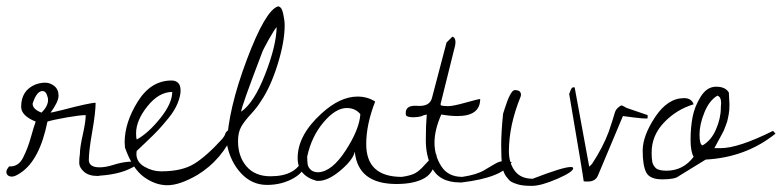

<svg xmlns="http://www.w3.org/2000/svg" viewBox="-23 -569 2472 607"><path d="M257.8 -62.5Q258.8 -40 292 -40Q311.5 -40 335.9 -47.9Q360.4 -55.7 383.3 -57.6Q406.2 -59.6 406.2 -45.9Q365.2 -18.6 293 -13.7Q289.1 -12.7 285.2 -12.7Q257.8 -12.7 242.7 -25.9Q227.5 -39.1 227.5 -54.7Q227.5 -70.3 229.5 -81.1Q229.5 -102.5 238.8 -143.6Q248 -184.6 248 -205.1Q230.5 -205.1 188 -197.8Q145.5 -190.4 127 -184.6Q102.5 -62.5 42 -22.5Q24.4 -10.7 15.1 -10.7Q5.9 -10.7 1.5 -15.1Q-2.9 -19.5 -2.9 -25.9Q-2.9 -32.2 5.9 -43Q36.1 -41 50.8 -72.3Q65.4 -101.6 74.7 -135.3Q84 -168.9 89.8 -184.6Q43.9 -203.1 43.9 -231.4Q43.9 -283.2 88.9 -301.8Q104.5 -307.6 120.1 -307.6Q135.7 -307.6 148.9 -296.9Q162.1 -286.1 162.1 -266.6Q162.1 -247.1 136.7 -212.9Q139.6 -212.9 171.9 -220.7Q260.7 -244.1 279.3 -244.1Q279.3 -213.9 268.6 -152.8Q257.8 -91.8 257.8 -62.5ZM111.3 -281.2Q92.8 -281.2 80.1 -241.2Q80.1 -223.6 108.4 -212.9Q128.9 -233.4 128.9 -252.9Q128.9 -260.7 124.5 -271Q120.1 -281.2 111.3 -281.2Z M372.1 -102.5Q371.1 -111.3 371.1 -119.1Q371.1 -181.6 412.6 -248Q454.1 -314.5 519.5 -314.5Q532.2 -314.5 540 -307.1Q547.9 -299.8 547.9 -282.7Q547.9 -265.6 538.6 -242.7Q529.3 -219.7 510.3 -196.3Q491.2 -172.9 477.5 -158.2Q463.9 -143.6 439 -120.1Q414.1 -96.7 409.2 -91.8Q408.2 -84 408.2 -83Q408.2 -56.6 433.6 -42Q459 -27.3 486.3 -27.3Q551.8 -27.3 590.3 -50.8Q628.9 -74.2 679.7 -129.9Q687.5 -139.6 689 -145.5Q690.4 -151.4 699.2 -158.2Q709 -154.3 709 -139.6Q699.2 -109.4 669.9 -74.7Q640.6 -40 600.6 -15.6Q544.9 16.6 506.3 16.6Q467.8 16.6 431.6 -9.8Q395.5 -36.1 372.1 -102.5ZM521.5 -278.3Q479.5 -278.3 443.4 -233.4Q407.2 -188.5 407.2 -147.5Q407.2 -133.8 409.2 -127.9Q445.3 -147.5 483.4 -194.8Q521.5 -242.2 521.5 -278.3Z M694.3 -113.3Q698.2 -222.7 756.8 -378.9Q815.4 -535.2 855.5 -548.8Q867.2 -548.8 872.1 -526.4Q877 -503.9 877 -489.3Q877 -436.5 854.5 -364.7Q832 -293 801.8 -249Q790 -229.5 770 -208Q750 -186.5 739.7 -168.5Q729.5 -150.4 729.5 -123Q729.5 -74.2 756.3 -43Q783.2 -11.7 832 -11.7Q913.1 -11.7 934.6 -67.4H945.3Q945.3 -29.3 907.2 -6.8Q869.1 15.6 821.3 15.6Q773.4 15.6 739.3 -21Q705.1 -57.6 694.3 -113.3ZM851.6 -483.4Q843.8 -474.6 825.7 -442.4Q807.6 -410.2 804.7 -400.4Q739.3 -229.5 739.3 -215.8Q780.3 -244.1 815.4 -334.5Q850.6 -424.8 851.6 -483.4Z M1163.1 -248Q1134.8 -175.8 1134.8 -113.3Q1134.8 -9.8 1247.1 -9.8Q1275.4 -13.7 1289.6 -21.5Q1303.7 -29.3 1320.3 -48.3Q1336.9 -67.4 1352.5 -80.1H1357.4Q1352.5 -25.4 1319.8 -6.3Q1287.1 12.7 1230.5 12.7Q1108.4 12.7 1098.6 -89.8Q1093.8 -64.5 1054.2 -30.8Q1014.6 2.9 983.4 2.9Q981.4 2.9 978.5 2.9Q918 -13.7 918 -69.3Q918 -141.6 993.2 -210Q1051.8 -263.7 1107.4 -263.7Q1138.7 -263.7 1163.1 -248ZM948.2 -74.2Q948.2 -58.6 949.7 -49.3Q951.2 -40 959.5 -32.2Q967.8 -24.4 983.4 -24.4Q1026.4 -26.4 1069.8 -93.3Q1113.3 -160.2 1116.2 -208Q1100.6 -227.5 1073.2 -227.5Q1038.1 -227.5 1000 -182.6Q961.9 -137.7 948.2 -74.2Z M1326.2 -207 1314.5 -204.1Q1311.5 -201.2 1297.9 -199.2Q1284.2 -197.3 1271.5 -199.2Q1258.8 -201.2 1259.8 -209Q1257.8 -237.3 1295.9 -234.4Q1335.9 -231.4 1342.8 -259.8L1388.7 -434.6L1407.2 -453.1Q1417 -450.2 1417 -435.5L1416 -425.8L1370.1 -241.2V-236.3Q1377.9 -233.4 1393.6 -233.4Q1409.2 -233.4 1449.2 -244.6Q1489.3 -255.9 1495.1 -255.9Q1495.1 -202.1 1422.9 -202.1Q1400.4 -202.1 1372.1 -207Q1350.6 -158.2 1350.6 -117.7Q1350.6 -77.1 1372.1 -43.5Q1393.6 -9.8 1438.5 -9.8Q1484.4 -16.6 1509.3 -31.7Q1534.2 -46.9 1545.9 -53.2Q1557.6 -59.6 1569.3 -59.6Q1581.1 -59.6 1594.7 -56.6Q1567.4 -7.8 1436.5 7.8Q1433.6 7.8 1431.6 7.8Q1364.3 7.8 1340.8 -42Q1323.2 -78.1 1323.2 -125.5Q1323.2 -172.9 1326.2 -207Z M1567.4 -209 1571.3 -221.7Q1590.8 -284.2 1604.5 -284.2Q1624 -284.2 1624 -269.5Q1624 -266.6 1623 -263.7Q1585.9 -172.9 1585.9 -90.8Q1585.9 -53.7 1604.5 -28.8Q1623 -3.9 1661.1 -3.9Q1756.8 -41 1781.2 -41Q1789.1 -41 1789.1 -37.1Q1789.1 -25.4 1738.3 -3.4Q1687.5 18.6 1658.7 18.6Q1629.9 18.6 1615.2 14.2Q1600.6 9.8 1593.8 5.9Q1586.9 2 1577.1 -11.2Q1567.4 -24.4 1564.5 -46.4Q1561.5 -68.4 1561.5 -109.4Q1561.5 -150.4 1567.4 -209ZM1669.9 -422.9Z M1776.4 -272.5Q1777.3 -273.4 1779.3 -279.3Q1781.2 -285.2 1783.7 -289.1Q1786.1 -293 1790 -293Q1793.9 -293 1793.9 -292L1839.8 -42L1848.6 -50.8Q1882.8 -102.5 1901.4 -152.3Q1917 -198.2 1919.9 -210Q1922.9 -221.7 1930.2 -228Q1937.5 -234.4 1940.4 -235.4Q1943.4 -236.3 1950.7 -231.9Q1958 -227.5 1960 -227.1Q1961.9 -226.6 2024.4 -205.1V-195.3Q2024.4 -191.4 1946.3 -202.1L1867.2 -13.7Q1859.4 4.9 1835 4.9Q1823.2 4.9 1822.3 3.9Q1821.3 -8.8 1776.4 -272.5Z M2281.2 -276.4 2283.2 -239.3Q2283.2 -218.8 2280.8 -207.5Q2278.3 -196.3 2277.3 -190.4Q2276.4 -184.6 2272.5 -175.3Q2268.6 -166 2267.6 -162.1Q2266.6 -158.2 2260.7 -147.5Q2254.9 -136.7 2253.4 -133.8Q2252 -130.9 2244.6 -117.7Q2237.3 -104.5 2235.4 -100.6H2254.9Q2311.5 -100.6 2420.9 -155.3L2428.7 -146.5Q2335 -71.3 2208 -64.5L2122.1 -11.7Q2110.4 -2 2070.8 -2Q2031.2 -2 2020 -23.9Q2008.8 -45.9 2008.8 -92.8Q2008.8 -139.6 2048.3 -199.2Q2087.9 -258.8 2139.6 -258.8Q2163.1 -258.8 2169.9 -239.3Q2115.2 -222.7 2076.2 -181.6Q2037.1 -140.6 2037.1 -86.9Q2037.1 -68.4 2039.1 -57.6Q2041 -46.9 2049.8 -38.1Q2058.6 -29.3 2084 -29.3Q2136.7 -29.3 2169.9 -73.2Q2160.2 -89.8 2160.2 -127.4Q2160.2 -165 2166.5 -198.7Q2172.9 -232.4 2192.4 -263.7Q2211.9 -294.9 2241.2 -294.9Q2270.5 -294.9 2281.2 -276.4ZM2255.9 -230.5 2256.8 -243.2Q2256.8 -262.7 2245.1 -266.6Q2219.7 -252 2204.1 -213.9Q2188.5 -175.8 2188.5 -143.6Q2188.5 -111.3 2198.2 -109.4Q2225.6 -125 2240.7 -160.2Q2255.9 -195.3 2255.9 -228.5Z"/></svg>

Font: Dawning of a New Day
Style: Regular
Weight: 400
Designer: Kimberly Geswein
Foundry: Kimberly Geswein
Version: Version 1.002 2010